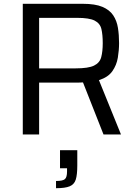

<svg xmlns="http://www.w3.org/2000/svg" viewBox="-20 -708 721 1011"><path d="M100 0V-688H416Q481 -688 519 -672Q557 -656 576 -627.5Q595 -599 601 -561.5Q607 -524 607 -481Q607 -444 600.5 -404.5Q594 -365 571.5 -333Q549 -301 501 -286L617 0H525L417 -274Q409 -273 391 -273H186V0ZM186 -348H379Q445 -348 475 -362.5Q505 -377 513 -407Q521 -437 521 -481Q521 -525 514 -555Q507 -585 478.5 -599.5Q450 -614 386 -614H186ZM275 283V245Q311 245 322 235Q333 225 333 195V178H296V83H387V163Q387 212 379 237.5Q371 263 347 273Q323 283 275 283Z"/></svg>

Font: Saira
Style: Regular
Weight: 400
Designer: Hector Gatti with collaboration of the Omnibus-Type team
Foundry: Omnibus-Type
Version: Version 1.100; ttfautohint (v1.8.3)